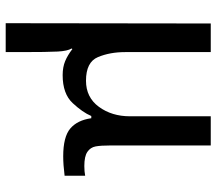

<svg xmlns="http://www.w3.org/2000/svg" viewBox="-64 -504 778 691"><g transform="rotate(90 325.5 -158.0)"><path d="M64 -527H167V-219Q167 -164 185 -121Q203 -78 270 -78Q330 -78 364 -124.5Q398 -171 398 -236V-527H503V-167Q503 -131 506.5 -112.5Q510 -94 526 -83Q542 -72 577 -72Q597 -72 612 -75V-1Q572 4 542 4Q472 4 442 -21.5Q412 -47 405 -97H397Q384 -66 350.5 -30Q317 6 250 6Q221 6 199.5 -3Q178 -12 156 -29L154 -26Q163 -12 165 23.5Q167 59 167 155V211H63Z"/></g></svg>

Font: Lopes Sans Medium
Style: Regular
Weight: 500
Designer: Gabriel Lam, Diego Maldonado
Foundry: TypeRant, Foresti Design
Version: Version 4.000